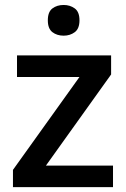

<svg xmlns="http://www.w3.org/2000/svg" viewBox="-20 -768 519 788"><path d="M443.8 0H33.2V-70.8L306.2 -452.1H49.8V-540.5H436V-462.4L168.5 -88.4H443.8ZM241.2 -747.6Q267.6 -747.6 286.9 -733.4Q306.2 -719.2 306.2 -684.6Q306.2 -650.4 286.9 -636Q267.6 -621.6 241.2 -621.6Q213.9 -621.6 195.1 -636Q176.3 -650.4 176.3 -684.6Q176.3 -719.2 195.1 -733.4Q213.9 -747.6 241.2 -747.6Z"/></svg>

Font: Open Sans SemiBold
Style: Regular
Weight: 600
Designer: Monotype Design Team
Foundry: Monotype Imaging Inc.
Version: Version 3.003; ttfautohint (v1.8.4)